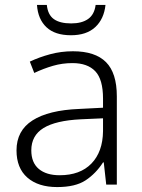

<svg xmlns="http://www.w3.org/2000/svg" viewBox="-20 -749 576 779"><path d="M276 -541Q366 -541 410 -497Q454 -453 454 -358V0H411L401 -90H398Q369 -45 327.5 -17.5Q286 10 212 10Q135 10 91 -28.5Q47 -67 47 -139Q47 -219 112 -260.5Q177 -302 301 -307L398 -312V-349Q398 -427 366.5 -460Q335 -493 274 -493Q233 -493 195 -482Q157 -471 119 -453L101 -499Q139 -517 183.5 -529Q228 -541 276 -541ZM308 -265Q206 -260 156.5 -229.5Q107 -199 107 -139Q107 -89 137.5 -63.5Q168 -38 222 -38Q305 -38 351 -85.5Q397 -133 398 -217V-269ZM408 -729Q402 -672 366.5 -639Q331 -606 268 -606Q203 -606 168.5 -638.5Q134 -671 130 -729H170Q174 -689 198.5 -671.5Q223 -654 269 -654Q312 -654 337.5 -672Q363 -690 368 -729Z"/></svg>

Font: Noto Sans Gurmukhi UI Light
Style: Regular
Weight: 300
Designer: Jelle Bosma - Monotype Design Team
Foundry: Monotype Imaging Inc.
Version: Version 2.004; ttfautohint (v1.8.4.7-5d5b)